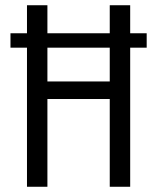

<svg xmlns="http://www.w3.org/2000/svg" viewBox="-20 -713 600 733"><path d="M83 0V-531H20V-586H83V-693H161V-586H399V-693H477V-586H540V-531H477V0H399V-335H161V0ZM161 -402H399V-531H161Z"/></svg>

Font: Ubuntu Sans Mono
Style: Regular
Weight: 400
Monospace: yes
Designer: Dalton Maag Ltd
Foundry: Dalton Maag Ltd
Version: Version 1.006